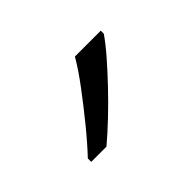

<svg xmlns="http://www.w3.org/2000/svg" viewBox="-46 -865 357 357"><g transform="rotate(-45 132.5 -686.0)"><path d="M225 -758Q214 -742 197 -722.5Q180 -703 160 -682Q140 -661 119.5 -641.5Q99 -622 80 -606H40V-615Q59 -635 81 -662Q103 -689 124 -717Q145 -745 157 -766H225Z"/></g></svg>

Font: Noto Sans Thai Light
Style: Regular
Weight: 300
Designer: Monotype Design Team
Foundry: Monotype Imaging Inc.
Version: Version 2.001